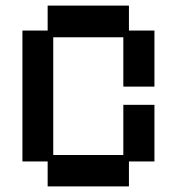

<svg xmlns="http://www.w3.org/2000/svg" viewBox="-20 -653 632 685"><path d="M150 12V-77H60V-544H150V-633H440V-544H531V-344H420V-520H170V-100H420V-279H531V-77H440V12Z"/></svg>

Font: Pixelify Sans Medium
Style: Regular
Weight: 500
Designer: Stefie Justprince
Foundry: Typecalism Foundryline
Version: Version 1.000;February 13, 2025;FontCreator 15.0.0.3015 64-b